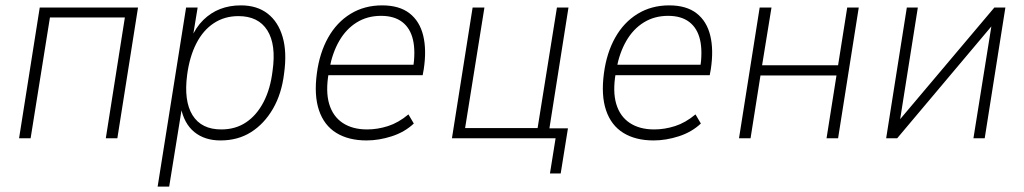

<svg xmlns="http://www.w3.org/2000/svg" viewBox="-20 -515 3814 715"><path d="M51 0 128 -487H494L417 0H374L445 -450H166L94 0Z M567 180 673 -487H716L697 -371H691Q709 -413 737 -440.5Q765 -468 800 -481.5Q835 -495 877 -495Q937 -495 976.5 -464.5Q1016 -434 1032.5 -377.5Q1049 -321 1038 -242Q1029 -166 996.5 -110Q964 -54 915 -23Q866 8 801 8Q742 8 703.5 -23.5Q665 -55 653 -117H658L610 180ZM804 -33Q857 -33 896.5 -59.5Q936 -86 961.5 -135Q987 -184 995 -251Q1009 -349 975.5 -402Q942 -455 868 -455Q816 -455 776 -428.5Q736 -402 711 -353Q686 -304 677 -237Q664 -139 697 -86Q730 -33 804 -33Z M1345 8Q1278 8 1232.5 -20Q1187 -48 1168 -104Q1149 -160 1160 -242Q1170 -318 1202 -375Q1234 -432 1285.5 -463.5Q1337 -495 1403 -495Q1467 -495 1505 -465.5Q1543 -436 1556 -382.5Q1569 -329 1558 -257L1554 -235H1187L1194 -274H1538L1518 -258Q1528 -323 1518 -366.5Q1508 -410 1478 -433Q1448 -456 1399 -456Q1348 -456 1308.5 -431.5Q1269 -407 1243.5 -363Q1218 -319 1207 -260L1204 -243Q1192 -174 1206 -127.5Q1220 -81 1256.5 -57Q1293 -33 1347 -33Q1386 -33 1425 -45.5Q1464 -58 1501 -89L1521 -55Q1487 -23 1439 -7.5Q1391 8 1345 8Z M2028 131 2049 0H1663L1740 -487H1784L1712 -38H1982L2054 -487H2097L2026 -37H2095L2068 131Z M2414 8Q2347 8 2301.5 -20Q2256 -48 2237 -104Q2218 -160 2229 -242Q2239 -318 2271 -375Q2303 -432 2354.5 -463.5Q2406 -495 2472 -495Q2536 -495 2574 -465.5Q2612 -436 2625 -382.5Q2638 -329 2627 -257L2623 -235H2256L2263 -274H2607L2587 -258Q2597 -323 2587 -366.5Q2577 -410 2547 -433Q2517 -456 2468 -456Q2417 -456 2377.5 -431.5Q2338 -407 2312.5 -363Q2287 -319 2276 -260L2273 -243Q2261 -174 2275 -127.5Q2289 -81 2325.5 -57Q2362 -33 2416 -33Q2455 -33 2494 -45.5Q2533 -58 2570 -89L2590 -55Q2556 -23 2508 -7.5Q2460 8 2414 8Z M2732 0 2809 -487H2853L2818 -272H3101L3135 -487H3178L3101 0H3058L3095 -234H2812L2775 0Z M3280 0 3357 -487H3398L3328 -45H3310L3683 -487H3724L3647 0H3605L3676 -443H3694L3321 0Z"/></svg>

Font: Nunito Sans 10pt SemiCondensed ExtraLight
Style: Italic
Weight: 250
Width: 4
Italic angle: -9°
Designer: Vernon Adams
Foundry: Vernon Adams
Version: Version 3.101;gftools[0.9.27]